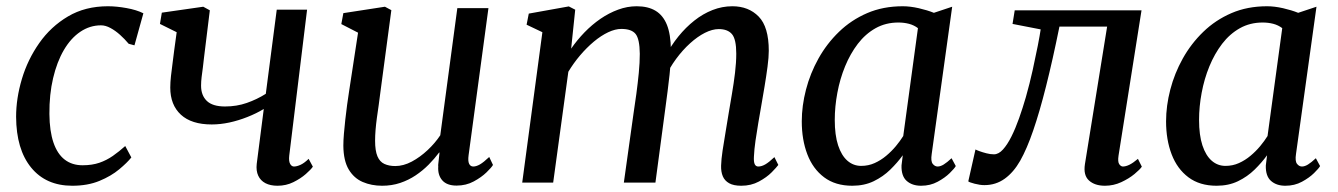

<svg xmlns="http://www.w3.org/2000/svg" viewBox="-20 -584 4280 614"><path d="M211 10Q127 10 79.5 -48.2Q32 -106.5 31.5 -210.5Q31.5 -269.5 50 -331.5Q68.5 -393.5 105.5 -446.2Q142.5 -499 197.5 -531.5Q252.5 -564 325 -564Q352.5 -564 384.5 -558.2Q416.5 -552.5 438.5 -541.5L410 -439L391.5 -444Q379 -459 364 -472.5Q349 -486 333.2 -494.5Q317.5 -503 303 -503Q267.5 -503 237 -482.5Q206.5 -462 184.2 -424Q162 -386 149.8 -334Q137.5 -282 138 -219.5Q138.5 -164.5 151 -128Q163.5 -91.5 187 -73.5Q210.5 -55.5 244 -55.5Q274.5 -55.5 297.8 -63.5Q321 -71.5 341 -85.5Q361 -99.5 380.5 -117L400 -80.5Q387 -64 361.2 -42.5Q335.5 -21 298 -5.5Q260.5 10 211 10Z M651 -551 632.5 -400.5Q631 -384.5 628.8 -368.5Q626.5 -352.5 624.8 -338Q623 -323.5 623 -310Q623 -279 641.5 -261.2Q660 -243.5 699.5 -243.5Q737 -243.5 769.2 -254.8Q801.5 -266 830 -284L865 -553H962L905 -86.5Q903 -68.5 907.8 -60Q912.5 -51.5 920 -51.5Q929 -51.5 940.8 -56.8Q952.5 -62 967 -76L980.5 -51Q974.5 -42 958 -27.5Q941.5 -13 918.2 -1.5Q895 10 867.5 10Q844.5 10 828.8 1.8Q813 -6.5 805.8 -22.2Q798.5 -38 801 -60L823.5 -235.5Q799.5 -221 771 -209.8Q742.5 -198.5 713.5 -192.2Q684.5 -186 657 -186Q592.5 -186 558.5 -217.2Q524.5 -248.5 524.5 -304Q524.5 -320.5 526.8 -341.2Q529 -362 532 -383.2Q535 -404.5 537 -422.5L545 -481L491.5 -507.5L497.5 -543.5L630 -562.5Z M1202 10Q1168 10 1140 -2Q1112 -14 1095.2 -42Q1078.5 -70 1078 -118Q1078 -135 1079.8 -156.2Q1081.5 -177.5 1084.2 -201.2Q1087 -225 1090 -248.5Q1093 -272 1096.5 -293L1125 -479.5L1071.5 -507L1078 -542L1211 -562.5L1231.5 -551.5L1196.5 -289.5Q1194 -268.5 1191 -247.5Q1188 -226.5 1185.2 -206.8Q1182.5 -187 1181 -168.5Q1179.5 -150 1179.5 -134Q1179.5 -102 1187 -84.2Q1194.5 -66.5 1209.2 -59.8Q1224 -53 1244 -53Q1270 -53 1296.8 -67.2Q1323.5 -81.5 1347.5 -104Q1371.5 -126.5 1388 -151.5L1442.5 -558H1542L1478.5 -87.5Q1476 -69 1480.2 -60.2Q1484.5 -51.5 1493.5 -51.5Q1503 -51.5 1514.8 -58.2Q1526.5 -65 1544.5 -82L1556.5 -56.5Q1552 -48.5 1535.8 -32.8Q1519.5 -17 1495 -3.8Q1470.5 9.5 1440 9.5Q1409 9.5 1394.2 -7.5Q1379.5 -24.5 1381.5 -52Q1381 -54.5 1381.5 -59.2Q1382 -64 1382.8 -70.5Q1383.5 -77 1384.2 -83.5Q1385 -90 1385.5 -95.5L1384.5 -96.5Q1369.5 -76.5 1350.8 -57.5Q1332 -38.5 1309.2 -23.2Q1286.5 -8 1259.8 1Q1233 10 1202 10Z M1819.5 -553 1806.5 -428.5Q1825.5 -456 1849.2 -480.5Q1873 -505 1900.2 -523.8Q1927.5 -542.5 1956.8 -553.2Q1986 -564 2016 -564Q2052.5 -564 2076.5 -549.5Q2100.5 -535 2112.8 -504.5Q2125 -474 2125.5 -424.5Q2126 -419.5 2125.5 -413.2Q2125 -407 2124.8 -400.2Q2124.5 -393.5 2123.5 -386L2108 -404Q2126 -438.5 2149.5 -467.5Q2173 -496.5 2200.5 -518.2Q2228 -540 2258.8 -552Q2289.5 -564 2322 -564Q2374 -564 2406.2 -531Q2438.5 -498 2438.5 -421.5Q2438.5 -401 2434.5 -370.8Q2430.5 -340.5 2425 -307.5Q2419.5 -274.5 2414.5 -246Q2410 -220 2405 -191Q2400 -162 2396 -134Q2392 -106 2391 -83.5Q2390 -66.5 2393.5 -59Q2397 -51.5 2405 -51.5Q2415.5 -51.5 2427.2 -58.2Q2439 -65 2456.5 -81.5L2469 -56.5Q2463.5 -49 2447.8 -33Q2432 -17 2407 -3.5Q2382 10 2350.5 10Q2326 10 2311.8 2Q2297.5 -6 2291.5 -20.2Q2285.5 -34.5 2286 -54Q2286.5 -74 2290.8 -102.8Q2295 -131.5 2300.5 -162.8Q2306 -194 2310.5 -223.5Q2315 -251.5 2320.8 -284.5Q2326.5 -317.5 2330.5 -350.8Q2334.5 -384 2334.5 -412.5Q2334.5 -458.5 2320.8 -474.8Q2307 -491 2278.5 -491Q2258 -491 2234.2 -479Q2210.5 -467 2186.8 -445.5Q2163 -424 2142 -395.5Q2121 -367 2106 -334L2125 -394Q2124 -371.5 2121.2 -345.2Q2118.5 -319 2115 -292.8Q2111.5 -266.5 2108.5 -243.5L2076 0H1975L2006 -221.5Q2010.5 -250 2015 -283.8Q2019.5 -317.5 2022.8 -350.8Q2026 -384 2026 -412Q2025.5 -459.5 2012.5 -475.5Q1999.5 -491.5 1967 -491.5Q1947.5 -491.5 1924.8 -480.8Q1902 -470 1879 -450.8Q1856 -431.5 1835 -406.8Q1814 -382 1797.5 -354.5L1749 0H1650L1714.5 -481L1664 -505L1671 -540.5L1799 -563.5Z M2959.5 -91.5Q2956 -68.5 2962.8 -60Q2969.5 -51.5 2978.5 -51.5Q2987.5 -51.5 2998 -58Q3008.5 -64.5 3023 -78L3036.5 -53Q3032.5 -45.5 3017.2 -30.5Q3002 -15.5 2978.5 -2.8Q2955 10 2925.5 10Q2897 10 2879.5 -5.5Q2862 -21 2863 -55L2867 -87.5Q2850 -64 2827 -41.5Q2804 -19 2774 -4.5Q2744 10 2705.5 10Q2651.5 10 2615.5 -17Q2579.5 -44 2561.8 -90.5Q2544 -137 2544 -196Q2544 -245.5 2557.5 -297.5Q2571 -349.5 2597.5 -397Q2624 -444.5 2663 -482.2Q2702 -520 2753 -542Q2804 -564 2867 -564Q2890.5 -564 2918 -557.8Q2945.5 -551.5 2966.5 -543L3025 -562.5ZM2915.5 -494Q2903 -503.5 2887 -507.8Q2871 -512 2853 -512Q2812.5 -512 2780 -493.8Q2747.5 -475.5 2723.2 -443.8Q2699 -412 2682.5 -371.8Q2666 -331.5 2657.8 -287.2Q2649.5 -243 2649.5 -200.5Q2649.5 -152 2660.2 -119.2Q2671 -86.5 2690 -70Q2709 -53.5 2734 -53.5Q2757 -53.5 2777 -62.5Q2797 -71.5 2814 -85.8Q2831 -100 2844.8 -116.5Q2858.5 -133 2868.5 -149Z M3557 -86.5Q3554 -66.5 3559.2 -59Q3564.5 -51.5 3571 -51.5Q3580 -51.5 3591.5 -57Q3603 -62.5 3619 -76L3631.5 -51Q3625.5 -42 3608 -27.5Q3590.5 -13 3565.8 -1.5Q3541 10 3513.5 10Q3481 10 3462.5 -6.8Q3444 -23.5 3449.5 -59L3520.5 -499H3368Q3346 -390.5 3325.2 -308.2Q3304.5 -226 3284.2 -167Q3264 -108 3242.5 -70Q3221.5 -33 3193 -12.5Q3164.5 8 3128 8Q3114 8 3096.8 3.5Q3079.5 -1 3076.5 -4L3099.5 -106Q3103 -104 3112.5 -100.5Q3122 -97 3134.5 -93.8Q3147 -90.5 3158.5 -90.5Q3173.5 -90.5 3187.5 -106Q3201.5 -121.5 3214.5 -147.5Q3227.5 -173.5 3239 -206Q3250.5 -238.5 3260.5 -273Q3273 -317 3282.5 -360.2Q3292 -403.5 3298.8 -438Q3305.5 -472.5 3308 -490L3218 -507.5L3225 -551H3630.5Z M4124.5 -91.5Q4121 -68.5 4127.8 -60Q4134.5 -51.5 4143.5 -51.5Q4152.5 -51.5 4163 -58Q4173.5 -64.5 4188 -78L4201.5 -53Q4197.5 -45.5 4182.2 -30.5Q4167 -15.5 4143.5 -2.8Q4120 10 4090.5 10Q4062 10 4044.5 -5.5Q4027 -21 4028 -55L4032 -87.5Q4015 -64 3992 -41.5Q3969 -19 3939 -4.5Q3909 10 3870.5 10Q3816.5 10 3780.5 -17Q3744.5 -44 3726.8 -90.5Q3709 -137 3709 -196Q3709 -245.5 3722.5 -297.5Q3736 -349.5 3762.5 -397Q3789 -444.5 3828 -482.2Q3867 -520 3918 -542Q3969 -564 4032 -564Q4055.5 -564 4083 -557.8Q4110.5 -551.5 4131.5 -543L4190 -562.5ZM4080.5 -494Q4068 -503.5 4052 -507.8Q4036 -512 4018 -512Q3977.5 -512 3945 -493.8Q3912.5 -475.5 3888.2 -443.8Q3864 -412 3847.5 -371.8Q3831 -331.5 3822.8 -287.2Q3814.5 -243 3814.5 -200.5Q3814.5 -152 3825.2 -119.2Q3836 -86.5 3855 -70Q3874 -53.5 3899 -53.5Q3922 -53.5 3942 -62.5Q3962 -71.5 3979 -85.8Q3996 -100 4009.8 -116.5Q4023.5 -133 4033.5 -149Z"/></svg>

Font: Merriweather 28pt
Style: Italic
Weight: 400
Italic angle: -7.8°
Version: Version 2.101